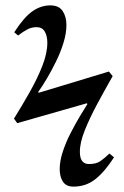

<svg xmlns="http://www.w3.org/2000/svg" viewBox="-20 -683 460 714"><path d="M253 11Q226 11 214 -7.5Q202 -26 202 -54Q202 -84 213.5 -119Q225 -154 242.5 -188Q260 -222 277 -250.5Q294 -279 305 -296L303 -299L44 -225L32 -242Q62 -290 90.5 -340.5Q119 -391 137.5 -438Q156 -485 156 -524Q156 -549 146.5 -565.5Q137 -582 116 -582Q98 -582 82.5 -574Q67 -566 47 -551L33 -563Q69 -619 100.5 -641Q132 -663 167 -663Q199 -663 213 -642Q227 -621 227 -590Q227 -559 216 -523.5Q205 -488 188 -453.5Q171 -419 153.5 -389.5Q136 -360 122 -341L124 -338L385 -417L399 -400Q370 -349 342 -297Q314 -245 295.5 -199Q277 -153 277 -118Q277 -73 311 -73Q337 -73 352 -83Q367 -93 387 -112L404 -98Q370 -45 335 -17Q300 11 253 11Z"/></svg>

Font: STIX Two Text Medium
Style: Italic
Weight: 500
Italic angle: -12°
Designer: Ross Mills, John Hudson & Paul Hanslow, Tiro Typeworks Ltd; with prior portions MicroPress Inc. and Coen Hoffman, Elsevi
Foundry: Tiro Typeworks Ltd
Version: Version 2.13 b171